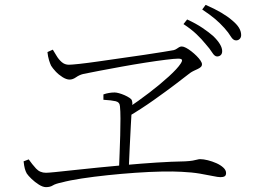

<svg xmlns="http://www.w3.org/2000/svg" viewBox="-20 -808 1040 789"><path d="M872 -576Q862 -576 852 -592Q842 -608 825 -627Q809 -647 787.5 -667.5Q766 -688 734 -709L749 -728Q786 -711 812.5 -693Q839 -675 856 -660Q893 -624 893 -598Q893 -587 887 -581.5Q881 -576 872 -576ZM504 -363Q549 -393 594 -427.5Q639 -462 674 -494Q709 -526 722 -546Q730 -558 727.5 -562.5Q725 -567 712 -567Q698 -567 661.5 -562.5Q625 -558 577 -550.5Q529 -543 479.5 -534Q430 -525 388 -517Q346 -509 322 -504Q306 -500 292.5 -490.5Q279 -481 266 -481Q253 -481 237 -491Q221 -501 208.5 -514.5Q196 -528 190 -538Q186 -546 181.5 -560.5Q177 -575 175 -594L197 -604Q204 -593 212.5 -578.5Q221 -564 233.5 -553Q246 -542 263 -542Q274 -542 306.5 -545.5Q339 -549 384 -555.5Q429 -562 478 -569Q527 -576 572 -582.5Q617 -589 649.5 -594.5Q682 -600 694 -602Q701 -604 706 -607.5Q711 -611 716 -614Q721 -617 727 -617Q734 -617 744.5 -611.5Q755 -606 766.5 -597Q778 -588 788 -578Q798 -568 804 -559Q810 -550 810 -544Q810 -537 805 -532.5Q800 -528 792.5 -524.5Q785 -521 776.5 -517Q768 -513 761 -508Q742 -493 702.5 -463Q663 -433 611.5 -396.5Q560 -360 504 -327ZM169 -39Q156 -39 139.5 -49.5Q123 -60 109.5 -73Q96 -86 90 -95Q85 -104 82 -115Q79 -126 77 -145L98 -153Q112 -133 128 -115.5Q144 -98 169 -98Q178 -98 208 -101Q238 -104 283.5 -109Q329 -114 384.5 -119.5Q440 -125 501 -130.5Q562 -136 623.5 -140Q685 -144 741 -145Q760 -146 771.5 -148Q783 -150 790 -152Q797 -154 802 -154Q816 -154 834 -149.5Q852 -145 869 -137.5Q886 -130 897.5 -119.5Q909 -109 909 -97Q909 -87 903 -83.5Q897 -80 886 -80Q876 -80 855 -84.5Q834 -89 801.5 -94.5Q769 -100 726 -102Q693 -104 643.5 -103Q594 -102 536.5 -98Q479 -94 422 -88Q365 -82 315.5 -74.5Q266 -67 233 -58Q208 -53 197 -46Q186 -39 169 -39ZM469 -112Q470 -141 471.5 -177.5Q473 -214 474 -251.5Q475 -289 475 -320.5Q475 -352 473 -371Q472 -388 455.5 -392Q439 -396 405 -398V-420Q416 -424 428 -426Q440 -428 451 -428Q458 -428 469 -425Q480 -422 491.5 -417Q503 -412 512 -406Q521 -400 522 -395Q524 -389 524 -383Q524 -377 523 -370Q522 -363 521 -352Q520 -332 517.5 -290.5Q515 -249 513 -201Q511 -153 509 -112ZM950 -642Q938 -642 928.5 -658Q919 -674 902 -693Q884 -713 864 -730Q844 -747 811 -769L825 -788Q862 -772 889 -756Q916 -740 932 -726Q953 -709 962 -694Q971 -679 971 -664Q971 -654 965 -648Q959 -642 950 -642Z"/></svg>

Font: Noto Serif SC ExtraLight
Style: Regular
Weight: 200
Designer: Ryoko NISHIZUKA 西塚涼子 (kana & ideographs); Frank Grießhammer (Latin, Greek & Cyrillic); Wenlong ZHANG 张文龙 (bopomofo); San
Foundry: Adobe
Version: Version 2.002-H1;hotconv 1.1.0;makeotfexe 2.6.0